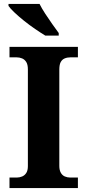

<svg xmlns="http://www.w3.org/2000/svg" viewBox="-20 -951 441 971"><path d="M28 0V-53H64Q79 -53 92 -58.5Q105 -64 113 -76.5Q121 -89 121 -111V-600Q121 -624 113 -637Q105 -650 92 -655.5Q79 -661 64 -661H28V-714H374V-661H336Q320 -661 307 -655.5Q294 -650 287 -637Q280 -624 280 -599V-112Q280 -91 287.5 -77.5Q295 -64 308 -58.5Q321 -53 336 -53H374V0ZM209 -771Q186 -785 157.5 -804.5Q129 -824 101.5 -846Q74 -868 53 -888Q32 -908 23 -921V-931H180Q191 -909 208.5 -882Q226 -855 244.5 -829Q263 -803 277 -784V-771Z"/></svg>

Font: Noto Serif Hebrew
Style: Bold
Weight: 700
Version: Version 2.003